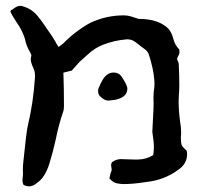

<svg xmlns="http://www.w3.org/2000/svg" viewBox="-20 -640 725 664"><path d="M256.3 -427.2 252.4 -423.8 264.6 -436ZM256.3 -427.2Q245.6 -416 228.5 -396L199.2 -388.7Q201.2 -337.4 201.2 -274.4Q200.7 -270 200.7 -265.4Q200.7 -260.7 199.2 -255.9Q182.6 -208 172.9 -158.2Q163.6 -115.7 150.9 -74.7Q135.7 -25.9 108.4 -7.8L105.5 -5.4Q93.3 4.4 80.6 4.4Q70.8 4.4 61 -1Q57.6 -8.8 57.6 -17.1Q57.6 -21.5 58.6 -26.9Q59.6 -32.2 59.6 -37.6L59.1 -53.2Q59.1 -68.4 61 -83.5Q71.8 -189.5 76.2 -205.1Q95.2 -285.6 100.6 -368.2Q101.1 -372.1 101.1 -376.5Q101.1 -393.6 95.2 -404.8Q86.4 -424.3 86.4 -434.1Q86.4 -439.9 88.4 -446.8V-447.8Q88.4 -452.1 84.5 -458.5Q70.8 -481 65.9 -506.8Q56.2 -536.6 37.6 -562.5Q29.8 -574.2 22.5 -586.9L16.1 -599.1L17.6 -604.5Q23.9 -606.9 29.3 -611.8Q40 -619.6 48.8 -619.6H53.7Q86.4 -611.8 107.4 -587.9Q122.6 -569.8 135.3 -550.8L138.7 -545.4Q159.2 -517.6 171.9 -495.6Q173.8 -490.2 178.2 -484.4L182.6 -477.5Q191.9 -484.4 199.2 -490.2Q240.2 -532.2 292 -561Q347.2 -586.9 408.7 -586.9Q421.4 -586.9 434.3 -582.8Q447.3 -578.6 450.2 -577.6Q454.6 -575.7 459.5 -574.7Q529.3 -574.7 563.5 -539.6Q574.2 -525.9 579.1 -506.8Q584.5 -484.4 600.1 -468.8L600.6 -459Q600.6 -454.1 598.1 -449.7Q592.3 -438.5 592.3 -436.5Q592.3 -434.6 593.3 -432.6Q596.7 -426.8 598.1 -419.4Q600.1 -379.4 600.1 -344.7Q600.1 -328.1 598.6 -311Q597.7 -300.3 597.7 -289.6Q597.7 -258.3 603 -217.8Q606.4 -199.7 606.4 -182.1Q606.4 -169.4 605.5 -167.5Q605.5 -148.9 607.4 -140.9Q609.4 -132.8 625.5 -119.1Q627 -112.8 627 -106.4Q627 -73.2 595.7 -52.2Q547.4 -17.1 486.8 -10.7Q439.9 -3.4 409.2 -3.4Q397.9 -3.4 384.5 -5.9Q371.1 -8.3 358.4 -22.9L359.4 -27.8Q360.4 -33.7 362.3 -40.5Q366.2 -48.3 366.2 -53.7L365.7 -58.6Q364.3 -64.9 364.3 -69.3Q364.3 -73.2 366.2 -76.9Q368.2 -80.6 377 -85Q388.2 -89.8 399.9 -89.8L406.7 -89.4Q423.3 -88.4 440.4 -88.4H457.5Q484.9 -88.4 509.8 -103.5Q512.2 -118.2 512.2 -132.3Q512.2 -147 509.8 -161.6Q506.8 -181.6 506.8 -183.6L508.8 -224.1Q511.2 -263.7 511.2 -279.8L510.7 -301.3Q510.7 -319.8 513.7 -337.9Q514.2 -344.2 514.2 -352.5Q514.2 -364.3 511.2 -384.3Q508.3 -404.3 502.2 -426.3Q496.1 -448.2 493.2 -455.6Q487.8 -465.3 478.3 -471.7Q468.8 -478 460.4 -485.4Q451.2 -493.2 441.9 -498.5Q432.6 -503.9 421.4 -503.9H418Q375 -500.5 335.4 -484.9Q306.6 -473.1 284.7 -452.6ZM354 -292Q340.3 -292 324.7 -308.6Q319.3 -314 319.3 -326.2Q319.3 -330.6 320.3 -333Q333.5 -366.7 345.7 -377.9Q357.9 -389.2 372.6 -389.2Q390.6 -389.2 399.9 -376Q420.4 -345.7 420.4 -333.5Q420.4 -303.7 378.9 -294.9Z"/></svg>

Font: Kurland
Style: Regular
Weight: 400
Designer: GGBot
Version: 0.22